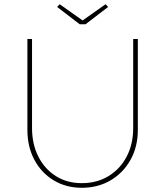

<svg xmlns="http://www.w3.org/2000/svg" viewBox="-20 -885 784 911"><path d="M368 6Q293 6 234.5 -29.5Q176 -65 143 -127Q110 -189 110 -269V-700H132V-278Q132 -201 162 -142Q192 -83 245 -49.5Q298 -16 368 -16Q440 -16 495 -49.5Q550 -83 581 -142Q612 -201 612 -278V-700H634V-269Q634 -189 599.5 -127Q565 -65 505 -29.5Q445 6 368 6ZM358 -770 251 -852 263 -865 372 -788 481 -865 493 -852 386 -770Z"/></svg>

Font: Lexend Thin
Style: Regular
Weight: 100
Designer: Bonnie Shaver-Troup, Thomas Jockin
Foundry: Lexend
Version: Version 1.007; ttfautohint (v1.8.3)